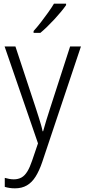

<svg xmlns="http://www.w3.org/2000/svg" viewBox="-20 -785 463 1046"><path d="M5 -532H64L175 -196Q184 -168 191 -146Q198 -124 203.5 -105Q209 -86 212 -70H215Q222 -95 231.5 -127Q241 -159 253 -195L362 -532H421L210 98Q194 145 174 177Q154 209 126.5 225Q99 241 62 241Q46 241 32.5 239Q19 237 6 233V184Q17 187 29.5 189.5Q42 192 55 192Q79 192 97 182Q115 172 129 149Q143 126 155 90L187 -4ZM340 -757Q329 -741 312.5 -721Q296 -701 276.5 -680Q257 -659 237.5 -640Q218 -621 200 -606H163V-616Q183 -638 203 -664Q223 -690 242 -716.5Q261 -743 274 -765H340Z"/></svg>

Font: Noto Sans Hebrew SemiCondensed Light
Style: Regular
Weight: 300
Width: 4
Designer: Monotype Design Team
Foundry: Monotype Imaging Inc.
Version: Version 2.003